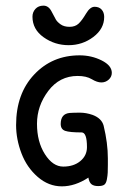

<svg xmlns="http://www.w3.org/2000/svg" viewBox="-20 -657 460 680"><path d="M349 -597Q349 -555 310.5 -526Q272 -497 223 -497Q174 -497 134.5 -525Q95 -553 95 -598Q95 -614 105.5 -625.5Q116 -637 134 -637Q152 -637 162.5 -616.5Q173 -596 178 -587.5Q183 -579 195 -570.5Q207 -562 226.5 -562Q246 -562 258 -573Q270 -584 284.5 -608.5Q299 -633 315 -633Q331 -633 340 -623Q349 -613 349 -597ZM262 -461Q304 -461 340 -443Q376 -425 376 -399Q376 -385 365 -375Q354 -365 339 -365Q324 -365 305 -376.5Q286 -388 255 -388Q191 -388 151 -335Q111 -282 111 -218.5Q111 -155 139 -111Q167 -67 204 -67Q241 -67 264.5 -86.5Q288 -106 288 -136Q288 -188 269 -188Q227 -188 211 -193.5Q195 -199 195 -218Q195 -254 227 -257Q241 -258 263 -258Q285 -258 308 -250Q340 -238 347 -212Q362 -150 362 -96Q362 -90 362 -73Q362 -56 361.5 -45.5Q361 -35 358.5 -21.5Q356 -8 349.5 -3Q343 2 327.5 2Q312 2 304 -4.5Q296 -11 293 -28Q246 3 199 3Q152 3 113.5 -30.5Q75 -64 56 -114Q37 -164 37 -214Q37 -325 101 -393Q165 -461 262 -461Z"/></svg>

Font: Patrick Hand SC
Style: Regular
Weight: 400
Designer: Patrick Wagesreiter
Foundry: Patrick Wagesreiter
Version: Version 1.003;PS 001.003;hotconv 1.0.70;makeotf.lib2.5.58329